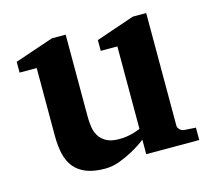

<svg xmlns="http://www.w3.org/2000/svg" viewBox="-80 -596 780 704"><g transform="rotate(-15 310.0 -244.0)"><path d="M396 0V-55.2Q371.1 -36.1 344.2 -21.5Q321.3 -8.8 293.5 1.7Q265.6 12.2 237.8 12.2Q195.3 12.2 166.7 1Q138.2 -10.3 121.1 -31.2Q104 -52.2 96.9 -82.5Q89.8 -112.8 89.8 -150.9V-409.2H24.9V-450.2L171.9 -500H224.1V-189.9Q224.1 -171.4 226.6 -151.9Q229 -132.3 238.3 -116.2Q247.6 -100.1 265.9 -89.6Q284.2 -79.1 315.9 -79.1Q331.5 -79.1 345.9 -81.5Q360.4 -84 371.6 -87.4Q384.3 -91.3 396 -96.2V-409.2H333V-450.2L479 -500H529.8V-73.2Q529.8 -64 536.9 -57.4Q543.9 -50.8 553.2 -49.8L597.2 -46.9V0Z"/></g></svg>

Font: Charis SIL Phon
Style: Bold
Weight: 700
Foundry: SIL International
Version: Version 5.000